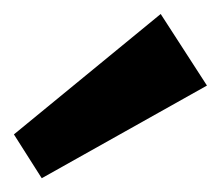

<svg xmlns="http://www.w3.org/2000/svg" viewBox="-20 -837 318 276"><path d="M277.5 -714 40 -580.8 0 -643.8 211 -816.9Z"/></svg>

Font: Pathway Extreme 8pt Thin
Style: Regular
Weight: 100
Designer: Eduardo Rodriguez Tunni
Foundry: Eduardo Rodriguez Tunni
Version: Version 1.000